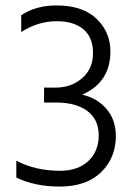

<svg xmlns="http://www.w3.org/2000/svg" viewBox="-20 -680 501 706"><path d="M406 -180Q406 -100 352 -47Q298 6 199 6Q109 6 40 -27V-89Q111 -52 200 -52Q267 -52 305 -88Q343 -124 343 -182Q343 -241 301 -272Q259 -303 186 -303H142V-358H186Q242 -358 282 -392.5Q322 -427 322 -485Q322 -543 286.5 -572.5Q251 -602 189 -602Q119 -602 58 -562V-624Q112 -660 188 -660Q284 -660 335 -611Q386 -562 386 -491Q386 -377 282 -332Q338 -319 372 -279Q406 -239 406 -180Z"/></svg>

Font: Hind Vadodara Light
Style: Regular
Weight: 300
Designer: Hitesh Malaviya
Foundry: Indian Type Foundry
Version: Version 1.000;PS 1.0;hotconv 1.0.86;makeotf.lib2.5.63406; tt